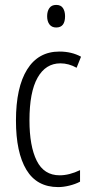

<svg xmlns="http://www.w3.org/2000/svg" viewBox="-20 -752 370 782"><path d="M217 10Q130 10 87.5 -60.5Q45 -131 45 -261Q45 -396 90.5 -469Q136 -542 222 -542Q272 -542 310 -521L292 -476Q260 -494 226 -494Q166 -494 133 -435.5Q100 -377 100 -262Q100 -157 129.5 -97.5Q159 -38 223 -38Q262 -38 306 -59V-12Q287 -2 262.5 4Q238 10 217 10ZM209 -732Q228 -732 236.5 -719Q245 -706 245 -686Q245 -640 209 -640Q191 -640 181.5 -652.5Q172 -665 172 -686Q172 -706 181 -719Q190 -732 209 -732Z"/></svg>

Font: Noto Sans Gurmukhi ExtraCondensed Light
Style: Regular
Weight: 300
Width: 2
Designer: Jelle Bosma - Monotype Design Team
Foundry: Monotype Imaging Inc.
Version: Version 2.004; ttfautohint (v1.8.4.7-5d5b)